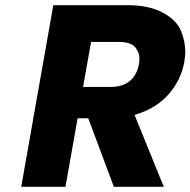

<svg xmlns="http://www.w3.org/2000/svg" viewBox="-20 -722 736 742"><path d="M420 0 321 -265H280L233 0H62L186 -702H473Q556 -702 609.5 -673Q663 -644 679.5 -602.5Q696 -561 696 -524Q696 -503 692 -481Q679 -411 630 -356Q581 -301 500 -278L613 0ZM301 -386H407Q454 -386 481.5 -409Q509 -432 517 -474Q519 -485 519 -494Q519 -520 502 -540Q485 -560 438 -560H332Z"/></svg>

Font: Fz Poppins
Style: Bold Italic
Weight: 700
Italic angle: -10°
Designer: Ninad Kale (Devanagari), Jonny Pinhorn (Latin)
Foundry: Indian Type Foundry
Version: Vit hóa bi Vntype.Com & FontZin.Com